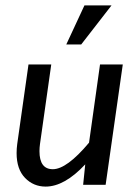

<svg xmlns="http://www.w3.org/2000/svg" viewBox="-20 -690 509 717"><path d="M438.5 -449.2 374.5 0H290.5L298.3 -76.2Q220.7 6.8 150.4 6.8Q105 6.8 73.5 -25.6Q42 -58.1 42 -118.2Q42 -135.3 44.4 -152.8L86.4 -449.2H171.4L129.4 -152.8Q127.4 -138.2 127.4 -125.5Q127.4 -58.1 177.2 -58.1Q229.5 -58.1 312.5 -157.2L353.5 -449.2ZM295.4 -669.9H396.5L283.2 -523.9H227.5Z"/></svg>

Font: Myanmar Pyu Pro
Style: Regular
Weight: 400
Designer: Khon Soe Zaw Thu
Foundry: PaOh Unicode
Version: Version 2.00 April 29, 2017